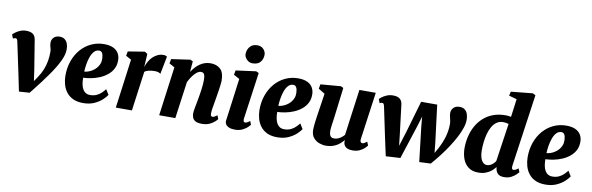

<svg xmlns="http://www.w3.org/2000/svg" viewBox="-57 -1310 5589 1814"><g transform="rotate(10 2737.0 -403.0)"><path d="M57 -453.5Q54 -468.5 48.8 -474.8Q43.5 -481 36 -481Q28 -481 22.5 -478.8Q17 -476.5 11.5 -473.5L-3.5 -511Q1 -516 18.5 -529.8Q36 -543.5 63.2 -555.8Q90.5 -568 123.5 -568Q153 -568 172 -560.2Q191 -552.5 201.5 -537.5Q212 -522.5 215.5 -501L261 -220.5L285.5 -47.5L240.5 -58.5L305.5 -155Q334.5 -198 351 -239.2Q367.5 -280.5 374.8 -323.2Q382 -366 382 -412Q382 -426 378.5 -439Q375 -452 371.5 -466.5Q368 -481 368 -498Q368 -527 388.2 -547.5Q408.5 -568 444 -568Q475.5 -568 494.2 -552.8Q513 -537.5 521.2 -513.2Q529.5 -489 529.5 -462.5Q530.5 -412.5 499.2 -347.5Q468 -282.5 412 -203Q356 -123.5 282 -30L256 3L154.5 10L116.5 -173Z M993 -106Q980 -84.5 950.2 -57Q920.5 -29.5 875.2 -9Q830 11.5 769 11.5Q711.5 11.5 671.8 -7.5Q632 -26.5 607.5 -58.8Q583 -91 572 -131Q561 -171 560.5 -212.5Q560 -290.5 583.2 -356Q606.5 -421.5 648.5 -469.8Q690.5 -518 747.2 -544.8Q804 -571.5 870 -571.5Q924 -571.5 958 -555.2Q992 -539 1008.5 -511Q1025 -483 1026 -448.5Q1027.5 -400 1008.8 -363.5Q990 -327 958 -301Q926 -275 886.5 -258.2Q847 -241.5 806 -233.5Q765 -225.5 729 -224.5Q729 -187 735 -159Q741 -131 752.8 -112.2Q764.5 -93.5 781.2 -84Q798 -74.5 819 -74.5Q857 -74.5 884.2 -87.5Q911.5 -100.5 930.5 -119.5Q949.5 -138.5 962.5 -155.5ZM835 -503Q806.5 -503 787 -482Q767.5 -461 755.2 -427.5Q743 -394 736.8 -355.8Q730.5 -317.5 729 -283Q746 -284 766.2 -290.8Q786.5 -297.5 806.2 -310Q826 -322.5 842.2 -340.8Q858.5 -359 867.8 -382.8Q877 -406.5 875.5 -435.5Q874 -469 864 -486Q854 -503 835 -503Z M1082 0 1145 -470.5 1093 -499.5 1101 -542 1261 -568 1287 -551 1282 -459.5 1279.5 -423Q1288 -451.5 1302.8 -477.8Q1317.5 -504 1338.2 -524.2Q1359 -544.5 1384.8 -556.2Q1410.5 -568 1440.5 -568Q1453.5 -568 1462.2 -564.5Q1471 -561 1474.5 -558L1441 -387Q1438 -391 1424 -397.2Q1410 -403.5 1386.5 -403.5Q1371.5 -403.5 1357 -402Q1342.5 -400.5 1329.5 -397.8Q1316.5 -395 1306 -390.2Q1295.5 -385.5 1288 -379L1236.5 0Z M1714 -453.5Q1730.5 -479 1749.5 -500Q1768.5 -521 1790.8 -536.2Q1813 -551.5 1838.5 -559.8Q1864 -568 1893 -568Q1950 -568 1986.2 -535.2Q2022.5 -502.5 2022.5 -420Q2022.5 -405.5 2018.2 -374.5Q2014 -343.5 2008.5 -308.8Q2003 -274 1998.5 -247Q1994.5 -222 1989.5 -195Q1984.5 -168 1981 -143.2Q1977.5 -118.5 1977.5 -100.5Q1977.5 -82.5 1983.5 -77.8Q1989.5 -73 1996 -73Q2004.5 -73 2014 -77.8Q2023.5 -82.5 2040.5 -95L2054 -60.5Q2049 -53 2031 -36Q2013 -19 1982.5 -4.5Q1952 10 1908.5 10Q1866 10 1845.2 -2.8Q1824.5 -15.5 1817.8 -34.5Q1811 -53.5 1811 -72Q1811 -83 1813.2 -99Q1815.5 -115 1819.2 -134.5Q1823 -154 1827 -175Q1831 -196 1834.5 -216Q1838 -236 1842 -259.8Q1846 -283.5 1849.2 -308.5Q1852.5 -333.5 1854.8 -357.8Q1857 -382 1856.5 -403.5Q1856 -431 1851.8 -445.8Q1847.5 -460.5 1838.8 -466.2Q1830 -472 1816.5 -472Q1802 -472 1786.5 -462.5Q1771 -453 1756 -436.5Q1741 -420 1727 -398.5Q1713 -377 1701.5 -352.5L1653 0H1498L1561 -470.5L1509 -499.5L1517 -542L1697.5 -568L1722.5 -556Z M2225 10Q2191 10 2168.8 0.5Q2146.5 -9 2136.5 -25.2Q2126.5 -41.5 2129.5 -62.5Q2132.5 -86 2136.8 -116.8Q2141 -147.5 2146 -185.2Q2151 -223 2157 -267.5Q2163 -312 2169.5 -362.5Q2176 -413 2183.5 -469L2127.5 -499.5L2135.5 -542L2328.5 -568L2355 -556L2292.5 -110Q2290 -92 2294.2 -82.5Q2298.5 -73 2309.5 -73Q2318 -73 2328 -78Q2338 -83 2355 -95.5L2368 -61Q2362.5 -53.5 2344.8 -36.5Q2327 -19.5 2297 -4.8Q2267 10 2225 10ZM2279.5 -636Q2247.5 -636 2223.5 -661.2Q2199.5 -686.5 2201.5 -717Q2204 -756.5 2228.5 -784.2Q2253 -812 2297.5 -812Q2336 -812 2358 -787.5Q2380 -763 2379.5 -734Q2379 -693.5 2355.2 -664.8Q2331.5 -636 2279.5 -636Z M2855 -106Q2842 -84.5 2812.2 -57Q2782.5 -29.5 2737.2 -9Q2692 11.5 2631 11.5Q2573.5 11.5 2533.8 -7.5Q2494 -26.5 2469.5 -58.8Q2445 -91 2434 -131Q2423 -171 2422.5 -212.5Q2422 -290.5 2445.2 -356Q2468.5 -421.5 2510.5 -469.8Q2552.5 -518 2609.2 -544.8Q2666 -571.5 2732 -571.5Q2786 -571.5 2820 -555.2Q2854 -539 2870.5 -511Q2887 -483 2888 -448.5Q2889.5 -400 2870.8 -363.5Q2852 -327 2820 -301Q2788 -275 2748.5 -258.2Q2709 -241.5 2668 -233.5Q2627 -225.5 2591 -224.5Q2591 -187 2597 -159Q2603 -131 2614.8 -112.2Q2626.5 -93.5 2643.2 -84Q2660 -74.5 2681 -74.5Q2719 -74.5 2746.2 -87.5Q2773.5 -100.5 2792.5 -119.5Q2811.5 -138.5 2824.5 -155.5ZM2697 -503Q2668.5 -503 2649 -482Q2629.5 -461 2617.2 -427.5Q2605 -394 2598.8 -355.8Q2592.5 -317.5 2591 -283Q2608 -284 2628.2 -290.8Q2648.5 -297.5 2668.2 -310Q2688 -322.5 2704.2 -340.8Q2720.5 -359 2729.8 -382.8Q2739 -406.5 2737.5 -435.5Q2736 -469 2726 -486Q2716 -503 2697 -503Z M3096.5 10Q3066.5 10 3034 -1.8Q3001.5 -13.5 2978.5 -40.8Q2955.5 -68 2954.5 -115Q2954.5 -132.5 2956.2 -153.5Q2958 -174.5 2961 -197.8Q2964 -221 2967.5 -245Q2971 -269 2974.5 -292L3001.5 -471L2939.5 -509L2947.5 -552L3141.5 -568L3166.5 -556L3133.5 -288Q3131 -266.5 3127.8 -244.5Q3124.5 -222.5 3121.8 -202.2Q3119 -182 3117.2 -165.5Q3115.5 -149 3115.5 -138Q3115.5 -114 3120.5 -99.2Q3125.5 -84.5 3135.8 -77.8Q3146 -71 3162.5 -71Q3182 -71 3199.8 -78Q3217.5 -85 3232.5 -96.8Q3247.5 -108.5 3259.5 -122L3319.5 -564H3476.5L3413.5 -110Q3411 -90.5 3416.8 -81.8Q3422.5 -73 3433.5 -73Q3442 -73 3450.5 -77.2Q3459 -81.5 3477.5 -95L3491.5 -61Q3486.5 -52.5 3469 -35.5Q3451.5 -18.5 3422.8 -4.2Q3394 10 3355.5 10Q3315 10 3294 -4Q3273 -18 3267.5 -42Q3267 -45 3266.5 -48.5Q3266 -52 3266 -55.8Q3266 -59.5 3266.5 -63.5Q3267 -67.5 3267.5 -71L3265.5 -72Q3253 -57.5 3237.2 -43Q3221.5 -28.5 3201 -16.5Q3180.5 -4.5 3154.8 2.8Q3129 10 3096.5 10Z M3673.5 10 3634 -172.5 3575 -453.5Q3571.5 -469 3566.5 -475Q3561.5 -481 3554 -481Q3545 -481 3540.5 -478.8Q3536 -476.5 3529.5 -473.5L3515 -511Q3519.5 -517 3537.2 -530.8Q3555 -544.5 3582.2 -556.2Q3609.5 -568 3641.5 -568Q3685.5 -568 3707 -550.8Q3728.5 -533.5 3733.5 -501L3769 -212L3780.5 -109L3823.5 -246L3913.5 -555H4067.5L4112.5 -194.5L4122 -100.5L4149 -148Q4167 -182 4180 -213.8Q4193 -245.5 4201.5 -275.8Q4210 -306 4214 -336Q4218 -366 4218 -396.5Q4218 -413 4214 -430.2Q4210 -447.5 4206 -465.2Q4202 -483 4202 -500Q4202 -529 4223 -550Q4244 -571 4280.5 -571Q4312.5 -571 4331.2 -555.8Q4350 -540.5 4358 -516.2Q4366 -492 4366.5 -465Q4367.5 -430 4353.5 -386.5Q4339.5 -343 4314.5 -294.5Q4289.5 -246 4256.2 -195Q4223 -144 4184.2 -93.5Q4145.5 -43 4104.5 4L3994.5 9L3955.5 -324.5L3947 -418.5L3918.5 -324.5L3812.5 2Z M4867.5 -111Q4865 -93 4868.8 -83Q4872.5 -73 4884.5 -73Q4891.5 -73 4901.5 -77.2Q4911.5 -81.5 4929.5 -95L4943.5 -60.5Q4937.5 -53.5 4920.5 -36.5Q4903.5 -19.5 4875.2 -4.8Q4847 10 4807.5 10Q4767 10 4747.5 -8.8Q4728 -27.5 4723.5 -62.5L4722.5 -72Q4709 -53 4686.8 -34Q4664.5 -15 4633 -2.5Q4601.5 10 4560.5 10Q4500 10 4463 -19.2Q4426 -48.5 4409.5 -95.5Q4393 -142.5 4393 -196Q4393 -252.5 4405.8 -307Q4418.5 -361.5 4444.5 -408.5Q4470.5 -455.5 4509.8 -491.5Q4549 -527.5 4602.5 -547.8Q4656 -568 4723.5 -568Q4735 -568 4748.2 -566.5Q4761.5 -565 4774.5 -562.5L4797.5 -735.5L4722 -756.5L4731 -796L4939 -817L4966 -803ZM4763.5 -492Q4752 -496 4739 -498.2Q4726 -500.5 4711.5 -500.5Q4675.5 -500.5 4649.2 -482.2Q4623 -464 4605.2 -433Q4587.5 -402 4576.8 -363.2Q4566 -324.5 4561.5 -282.8Q4557 -241 4557 -202Q4557 -164.5 4565.5 -135.5Q4574 -106.5 4590 -90.2Q4606 -74 4628 -74Q4645 -74 4660 -81.2Q4675 -88.5 4687.8 -100.5Q4700.5 -112.5 4709.5 -125.5Z M5427.5 -106Q5414.5 -84.5 5384.8 -57Q5355 -29.5 5309.8 -9Q5264.5 11.5 5203.5 11.5Q5146 11.5 5106.2 -7.5Q5066.5 -26.5 5042 -58.8Q5017.5 -91 5006.5 -131Q4995.5 -171 4995 -212.5Q4994.5 -290.5 5017.8 -356Q5041 -421.5 5083 -469.8Q5125 -518 5181.8 -544.8Q5238.5 -571.5 5304.5 -571.5Q5358.5 -571.5 5392.5 -555.2Q5426.5 -539 5443 -511Q5459.5 -483 5460.5 -448.5Q5462 -400 5443.2 -363.5Q5424.5 -327 5392.5 -301Q5360.5 -275 5321 -258.2Q5281.5 -241.5 5240.5 -233.5Q5199.5 -225.5 5163.5 -224.5Q5163.5 -187 5169.5 -159Q5175.5 -131 5187.2 -112.2Q5199 -93.5 5215.8 -84Q5232.5 -74.5 5253.5 -74.5Q5291.5 -74.5 5318.8 -87.5Q5346 -100.5 5365 -119.5Q5384 -138.5 5397 -155.5ZM5269.5 -503Q5241 -503 5221.5 -482Q5202 -461 5189.8 -427.5Q5177.5 -394 5171.2 -355.8Q5165 -317.5 5163.5 -283Q5180.5 -284 5200.8 -290.8Q5221 -297.5 5240.8 -310Q5260.5 -322.5 5276.8 -340.8Q5293 -359 5302.2 -382.8Q5311.5 -406.5 5310 -435.5Q5308.5 -469 5298.5 -486Q5288.5 -503 5269.5 -503Z"/></g></svg>

Font: Merriweather Light 18pt Black
Style: Italic
Weight: 900
Italic angle: -7.8°
Version: Version 2.101